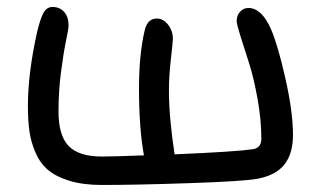

<svg xmlns="http://www.w3.org/2000/svg" viewBox="-20 -479 919 551"><path d="M272 51.8Q218.8 51.8 179.9 40Q141.1 28.3 118.2 9Q95.2 -10.3 82 -40.8Q68.8 -71.3 64.5 -102.1Q60.1 -132.8 60.1 -174.8Q60.1 -269.5 86.9 -389.2Q96.2 -426.8 105.2 -442.9Q114.3 -459 130.9 -459Q151.4 -459 164.1 -444.8Q176.8 -430.7 176.8 -405.8Q176.8 -396.5 169.4 -361.6Q162.1 -326.7 155 -271.7Q147.9 -216.8 147.9 -158.2Q147.9 -90.8 176.8 -60.3Q205.6 -29.8 272.9 -29.8Q307.6 -29.8 393.1 -33.2Q378.9 -110.4 378.9 -225.1Q378.9 -325.2 396 -395Q404.3 -425.8 430.2 -425.8Q448.2 -425.8 462.2 -408.4Q476.1 -391.1 476.1 -367.2Q476.1 -360.8 470.5 -310.3Q464.8 -259.8 464.8 -219.2Q464.8 -142.6 481 -36.1Q656.2 -43.5 706.1 -50.8Q730 -55.2 730 -80.1Q730 -135.3 719 -196Q708 -256.8 694.6 -298.3Q681.2 -339.8 670.2 -374.8Q659.2 -409.7 659.2 -418.9Q659.2 -434.6 668.9 -445.3Q678.7 -456.1 692.9 -456.1Q731 -456.1 757.8 -395Q777.3 -350.1 799.1 -253.7Q820.8 -157.2 820.8 -91.8Q820.8 -38.1 796.1 -6.8Q771.5 24.4 717.8 34.2Q676.8 41.5 523.9 46.6Q371.1 51.8 272 51.8Z"/></svg>

Font: Shantell Sans Bouncy
Style: Regular
Weight: 400
Designer: Stephen Nixon, Anya Danilova, Shantell Martin
Foundry: Arrow Type
Version: Version 1.006;[9816181b4]